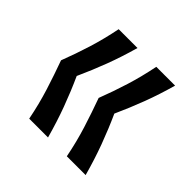

<svg xmlns="http://www.w3.org/2000/svg" viewBox="-109 -546 563 563"><g transform="rotate(45 172.5 -264.5)"><path d="M81 -79Q71 -130 56.5 -176Q42 -222 26 -266Q43 -310 57 -355Q71 -400 81 -450H159Q145 -400 128 -355Q111 -310 91 -266Q111 -222 128 -176Q145 -130 159 -79ZM237 -79Q227 -130 212.5 -176Q198 -222 182 -266Q199 -310 213 -355Q227 -400 237 -450H315Q301 -400 284 -355Q267 -310 247 -266Q267 -222 284 -176Q301 -130 315 -79Z"/></g></svg>

Font: Bricolage Grotesque Condensed Light
Style: Regular
Weight: 300
Width: 3
Designer: Mathieu Triay
Foundry: Atelier Triay
Version: Version 1.000;gftools[0.9.30]